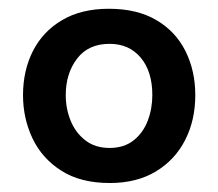

<svg xmlns="http://www.w3.org/2000/svg" viewBox="-20 -747 498 438"><path d="M230.5 -329.5Q164 -329.5 120 -357.5Q76 -385.5 54.2 -431.2Q32.5 -477 32.5 -530Q32.5 -586 55.2 -630.8Q78 -675.5 121.8 -701.2Q165.5 -727 228.5 -727Q293 -727 337 -701Q381 -675 403.2 -630.2Q425.5 -585.5 425.5 -530Q425.5 -473 402.5 -427.8Q379.5 -382.5 335.8 -356Q292 -329.5 230.5 -329.5ZM230 -409.5Q263 -409.5 284.8 -426.8Q306.5 -444 317 -471.5Q327.5 -499 327.5 -530Q327.5 -584 301 -615.5Q274.5 -647 230 -647Q181.5 -647 155.8 -613.2Q130 -579.5 130 -530Q130 -499 141.2 -471.5Q152.5 -444 174.8 -426.8Q197 -409.5 230 -409.5Z"/></svg>

Font: Heraclito SemiBold
Style: Regular
Weight: 600
Designer: Kostas Bartsokas (font) & Cristiano Sobral (main changes)
Foundry: Kostas Bartsokas (font) & Cristiano Sobral (main changes)
Version: Version 1.00;July 8, 2020;FontCreator 13.0.0.2655 64-bit